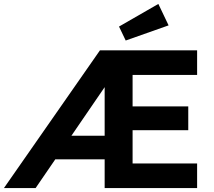

<svg xmlns="http://www.w3.org/2000/svg" viewBox="-25 -956 1086 976"><path d="M-5 0 483 -700H977V-575H649V-415H932V-294H649V-125H977V0H507V-146H256L156 0ZM507 -266V-513L338 -266ZM614 -750 580 -821 780 -936 832 -827Z"/></svg>

Font: Mach SemiBold
Style: Regular
Weight: 600
Version: Version 1.002